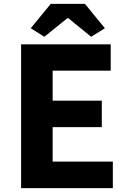

<svg xmlns="http://www.w3.org/2000/svg" viewBox="-20 -972 663 992"><path d="M89 0V-743H552V-607H252V-452H506V-315H252V-137H563V0ZM209 -782 139 -826 242 -952H419L522 -826L451 -782L333 -878H328Z"/></svg>

Font: Noto Sans TC Thin ExtraBold
Style: Regular
Weight: 800
Version: Version 2.004-H2;hotconv 1.0.118;makeotfexe 2.5.65603